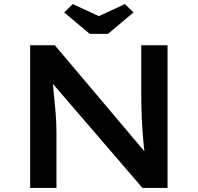

<svg xmlns="http://www.w3.org/2000/svg" viewBox="-20 -922 969 942"><path d="M128 0V-700H249L711 -153L693 -149Q688 -179 685 -210.5Q682 -242 679.5 -275Q677 -308 675.5 -343Q674 -378 673.5 -414.5Q673 -451 673 -490V-700H802V0H679L215 -539L237 -546Q240 -505 243 -472Q246 -439 249 -411.5Q252 -384 253.5 -360.5Q255 -337 256 -314.5Q257 -292 257 -271V0ZM420 -756 295 -861 337 -902 480 -836H450L593 -902L635 -861L510 -756Z"/></svg>

Font: Lexend Exa Medium
Style: Regular
Weight: 500
Designer: Bonnie Shaver-Troup, Thomas Jockin
Foundry: Lexend
Version: Version 1.007